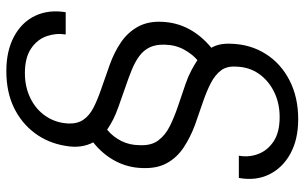

<svg xmlns="http://www.w3.org/2000/svg" viewBox="-202 -550 984 621"><g transform="rotate(90 290.5 -240.0)"><path d="M210 232Q145 232 98.5 207Q52 182 31.5 138.5Q11 95 20 40H92Q87 71 97.5 101.5Q108 132 137.5 152Q167 172 217 172Q262 172 298.5 154Q335 136 356.5 104Q378 72 380 31Q381 2 367.5 -17.5Q354 -37 328.5 -50Q303 -63 268 -75Q233 -87 191 -102Q149 -117 117 -139Q85 -161 67 -193.5Q49 -226 51 -271Q53 -319 74.5 -359Q96 -399 135 -431Q127 -445 124 -461Q121 -477 122 -496Q124 -558 155 -607Q186 -656 240.5 -684Q295 -712 366 -712Q431 -712 477 -687Q523 -662 544.5 -618.5Q566 -575 556 -520H484Q490 -551 479 -581.5Q468 -612 438.5 -632Q409 -652 359 -652Q314 -652 277.5 -634Q241 -616 219 -584.5Q197 -553 196 -511Q194 -481 208.5 -462Q223 -443 249 -429.5Q275 -416 310 -404Q345 -392 385 -378Q425 -363 457.5 -341.5Q490 -320 508 -287.5Q526 -255 524 -208Q523 -162 501.5 -121Q480 -80 441 -49Q451 -30 454 -7.5Q457 15 452 42Q443 97 411 140Q379 183 328.5 207.5Q278 232 210 232ZM400 -94Q423 -113 436.5 -140Q450 -167 450 -199Q452 -236 435 -259Q418 -282 389 -296.5Q360 -311 324.5 -323Q289 -335 251 -348Q228 -356 209 -366Q190 -376 175 -386Q156 -370 141 -343Q126 -316 125 -281Q124 -252 133.5 -232Q143 -212 162 -198Q181 -184 207 -173.5Q233 -163 262.5 -153Q292 -143 325 -131Q350 -122 366 -114Q382 -106 400 -94Z"/></g></svg>

Font: DM Sans 16pt Light
Style: Italic
Weight: 300
Italic angle: -10°
Version: Version 4.004;gftools[0.9.30]